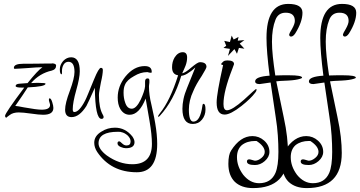

<svg xmlns="http://www.w3.org/2000/svg" viewBox="-20 -575 1842 982"><path d="M14 27Q6 27 6 17Q6 4 104 -127H92Q60 -127 60 -135Q60 -146 81 -147L121 -150Q173 -215 197 -231H191Q180 -231 163 -230Q146 -229 123 -227Q101 -226 84 -224.5Q67 -223 56 -223Q51 -223 51 -228Q51 -249 100 -249H129Q158 -249 178.5 -249.5Q199 -250 212 -250Q228 -250 237.5 -250Q247 -250 249 -251Q248 -251 243 -251Q254 -251 249 -251Q267 -249 267 -240Q267 -220 245 -214Q182 -200 139 -150Q153 -151 163.5 -151Q174 -151 181 -151Q213 -151 213 -147Q213 -132 122 -128Q112 -112 96 -88.5Q80 -65 58 -33H60Q65 -33 75.5 -31Q86 -29 102 -26Q168 -14 193 -14Q236 -14 236 -38Q236 -42 233 -51Q230 -60 230 -65Q230 -72 234 -72Q241 -72 247 -53Q253 -34 253 -23Q253 12 201 12Q180 12 139 6Q97 0 76 0Q47 0 30 13Q10 27 14 27Z M499 33Q467 33 465 -126Q447 -86 436.5 -63Q426 -40 422 -33Q386 24 346 24Q313 24 313 -14Q313 -47 337 -110Q361 -175 361 -207Q361 -259 330 -259Q314 -259 305 -244Q301 -237 299 -229Q297 -221 297 -213V-202Q297 -195 295 -195Q286 -195 286 -221Q286 -243 303 -263Q321 -282 344 -282Q388 -282 388 -210Q388 -177 370 -114Q352 -50 352 -16Q352 -2 360 -2Q385 -2 415 -60Q420 -69 431 -96Q442 -123 461 -169Q485 -228 496 -228Q506 -228 506 -217Q506 -207 503.5 -190.5Q501 -174 496 -153Q492 -131 489 -115Q486 -99 486 -88Q486 -23 506 12Q510 19 510 23Q510 33 499 33Z M680 306Q547 306 477 202Q462 179 462 155Q462 120 499 98Q530 78 568 78Q621 78 657 123Q668 139 668 152Q668 183 624 183Q612 183 598 177Q581 170 581 158Q581 148 590 148Q594 148 604 158Q615 169 627 169Q648 169 648 148Q648 133 633 118Q617 104 601 101Q599 99 583 99Q484 99 484 158Q484 188 526 220Q589 265 657 265Q757 265 757 161Q757 115 745 45L725 -71Q692 12 643 12Q613 12 595 -18Q582 -41 582 -76Q582 -134 621 -183Q665 -237 720 -237Q756 -237 756 -208Q756 -203 754 -203Q752 -203 749 -203Q746 -203 742 -204Q738 -206 735.5 -206Q733 -206 731 -206Q699 -206 666 -186Q629 -166 619 -141Q612 -126 612 -101Q612 -87 614 -74.5Q616 -62 620 -51Q630 -19 654 -19Q677 -19 700 -66Q709 -86 715 -103.5Q721 -121 722 -134V-158Q722 -174 735 -174Q744 -174 744 -164V-158Q744 -156 744 -152.5Q744 -149 743 -144Q742 -139 742 -135Q742 -131 742 -129Q742 -111 745 -88Q748 -65 755 -37Q764 3 768.5 26Q773 49 774 56Q779 85 781.5 111.5Q784 138 784 161Q784 306 680 306Z M966 59Q913 59 913 -19Q913 -42 918.5 -68.5Q924 -95 937 -126L979 -230Q965 -217 956.5 -211Q948 -205 946 -204Q928 -190 907 -187Q869 -60 797 18Q793 22 791 22Q788 22 788 21Q788 17 798 4Q850 -60 891 -190Q860 -194 860 -231Q860 -259 873 -281Q890 -308 915 -308Q937 -308 937 -281Q937 -260 929 -239Q926 -232 922 -222.5Q918 -213 912 -200Q928 -203 959 -230Q991 -257 1002 -257Q1036 -257 1036 -233Q1036 -226 1012 -187Q982 -142 969 -110Q957 -85 951.5 -61Q946 -37 946 -15Q946 47 969 47Q1004 47 1015 -33Q1016 -44 1021 -44Q1031 -44 1031 -15Q1031 15 1013 37Q995 59 966 59Z M1146 -289 1156 -325 1123 -330 1137 -341 1127 -366 1156 -360 1165 -393 1175 -373 1200 -386 1196 -367 1230 -370 1206 -352 1230 -326 1202 -330 1192 -300 1179 -324ZM1129 11Q1088 11 1088 -51Q1088 -95 1121 -242Q1111 -245 1111 -246Q1111 -251 1123 -261Q1130 -266 1143 -266Q1177 -266 1177 -247Q1177 -246 1169 -225Q1123 -108 1123 -43Q1123 -11 1141 -11Q1167 -11 1228 -65Q1287 -120 1290 -120Q1292 -120 1292 -115Q1292 -110 1286 -102Q1274 -86 1256.5 -69Q1239 -52 1215 -33Q1159 11 1129 11Z M1274 387Q1215 387 1181 355Q1148 322 1148 263Q1148 216 1162 195Q1209 121 1271 121Q1305 121 1331 144Q1358 168 1358 202Q1358 228 1334 249Q1311 269 1284 269Q1243 269 1243 251Q1243 240 1255 240Q1259 240 1269 243Q1274 244 1277.5 245.5Q1281 247 1284 247Q1300 247 1317 233Q1334 219 1334 202Q1334 173 1292 146H1285Q1244 146 1217 167Q1192 189 1192 229Q1192 276 1224 319Q1259 362 1305 362Q1366 362 1389 309Q1404 273 1404 202Q1404 163 1401 118Q1398 73 1390 23L1364 -153L1308 -145Q1285 -145 1285 -159Q1285 -183 1359 -188Q1351 -250 1347 -298.5Q1343 -347 1343 -381Q1343 -555 1454 -555Q1527 -555 1527 -510Q1527 -463 1490 -404Q1479 -388 1469 -388Q1459 -388 1459 -399Q1459 -403 1474 -428Q1488 -453 1488 -468Q1488 -510 1441 -510Q1403 -510 1389 -474Q1371 -429 1371 -362Q1371 -328 1375.5 -285Q1380 -242 1388 -189Q1411 -190 1429 -190Q1447 -190 1458 -190Q1525 -190 1525 -178Q1525 -175 1515 -172Q1493 -165 1455 -163Q1429 -162 1413.5 -161Q1398 -160 1393 -159L1431 24Q1443 79 1448 124.5Q1453 170 1453 207Q1453 387 1274 387ZM1549 387Q1490 387 1456 355Q1423 322 1423 263Q1423 216 1437 195Q1484 121 1546 121Q1580 121 1606 144Q1633 168 1633 202Q1633 228 1609 249Q1586 269 1559 269Q1518 269 1518 251Q1518 240 1530 240Q1534 240 1544 243Q1549 244 1552.5 245.5Q1556 247 1559 247Q1575 247 1592 233Q1609 219 1609 202Q1609 173 1567 146H1560Q1519 146 1492 167Q1467 189 1467 229Q1467 276 1499 319Q1534 362 1580 362Q1641 362 1664 309Q1679 273 1679 202Q1679 163 1676 118Q1673 73 1665 23L1639 -153L1583 -145Q1560 -145 1560 -159Q1560 -183 1634 -188Q1626 -250 1622 -298.5Q1618 -347 1618 -381Q1618 -555 1729 -555Q1802 -555 1802 -510Q1802 -463 1765 -404Q1754 -388 1744 -388Q1734 -388 1734 -399Q1734 -403 1749 -428Q1763 -453 1763 -468Q1763 -510 1716 -510Q1678 -510 1664 -474Q1646 -429 1646 -362Q1646 -328 1650.5 -285Q1655 -242 1663 -189Q1686 -190 1704 -190Q1722 -190 1733 -190Q1800 -190 1800 -178Q1800 -175 1790 -172Q1768 -165 1730 -163Q1704 -162 1688.5 -161Q1673 -160 1668 -159L1706 24Q1718 79 1723 124.5Q1728 170 1728 207Q1728 387 1549 387Z"/></svg>

Font: Ole
Style: Regular
Weight: 400
Designer: Robert E. Leuschke
Foundry: Robert E. Leuschke
Version: Version 1.010; ttfautohint (v1.8.3)